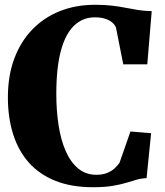

<svg xmlns="http://www.w3.org/2000/svg" viewBox="-20 -772 692 803"><path d="M369 11Q278 11 211 -16Q144 -43 100.2 -92.5Q56.5 -142 34.8 -211.2Q13 -280.5 13 -364.5Q13 -455.5 39.8 -527Q66.5 -598.5 115.2 -648.8Q164 -699 230.5 -725.5Q297 -752 377.5 -752Q419 -752 450 -748.2Q481 -744.5 506.8 -739.2Q532.5 -734 558.5 -730Q584.5 -726 614.5 -725.5L596 -503H495.5L465 -657Q461 -667.5 450.2 -677.2Q439.5 -687 421.2 -693.2Q403 -699.5 376 -699.5Q326.5 -699.5 290.2 -665.2Q254 -631 234.8 -560.2Q215.5 -489.5 215.5 -379Q215.5 -309.5 225 -248Q234.5 -186.5 254.8 -140.2Q275 -94 306.8 -67.5Q338.5 -41 383 -41Q409.5 -41 428.8 -49Q448 -57 460.5 -69Q473 -81 480 -91.5L525.5 -222L612 -215L593 -27Q570 -26 550 -20Q530 -14 506.5 -7Q483 0 450 5.5Q417 11 369 11Z"/></svg>

Font: Merriweather 72pt Black
Style: Regular
Weight: 900
Version: Version 2.100